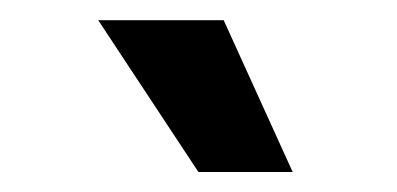

<svg xmlns="http://www.w3.org/2000/svg" viewBox="-20 -785 391 189"><path d="M175.3 -615.7 76.7 -765.1H200.2L268.1 -615.7Z"/></svg>

Font: Inter SemiBold
Style: Regular
Weight: 600
Designer: Rasmus Andersson
Foundry: rsms
Version: Version 4.001;git-9221beed3